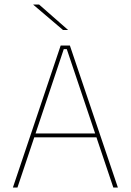

<svg xmlns="http://www.w3.org/2000/svg" viewBox="-20 -844 588 864"><path d="M38 0 253 -639H294.5L510.5 0H490L280.5 -623H267L58.5 0ZM127 -226V-243.5H421V-226ZM156 -823.5 286 -709.5V-709H263.5L130 -822.5V-823.5Z"/></svg>

Font: Anek Bangla Thin
Style: Regular
Weight: 250
Designer: Sulekha Rajkumar (Bangla), Yesha Goshar (Latin)
Foundry: Ek Type
Version: Version 1.003